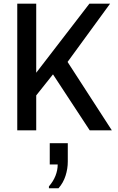

<svg xmlns="http://www.w3.org/2000/svg" viewBox="-20 -706 640 1040"><path d="M73.5 0V-686H176.2V-312L464.2 -686H576.2L346 -370.5L585.8 0H466L267 -303.2L176.2 -189.2V0ZM245 313.8V303.5Q268.2 277 280.4 246.5Q292.5 216 292.5 185H249.5V69.5H347.2V169.2Q347.2 207.8 335 246.1Q322.8 284.5 296.8 313.8Z"/></svg>

Font: Chivo Mono Medium
Style: Regular
Weight: 500
Monospace: yes
Designer: Hector Gatti
Foundry: Omnibus-Type
Version: Version 1.008